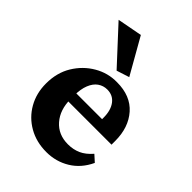

<svg xmlns="http://www.w3.org/2000/svg" viewBox="-197 -756 858 858"><g transform="rotate(45 232.5 -326.5)"><path d="M252 7.8Q188.5 7.8 139.2 -20.5Q89.8 -48.8 62 -97.7Q34.2 -146.5 34.2 -208Q34.2 -276.4 65.4 -327.6Q96.7 -378.9 147 -408.2Q197.3 -437.5 254.9 -436.5Q340.8 -436.5 387.7 -383.3Q434.6 -330.1 434.6 -245.1V-221.7H147.5V-272.5H338.9L324.2 -249V-282.2Q324.2 -328.1 303.7 -355.5Q283.2 -382.8 247.1 -382.8Q222.7 -382.8 203.1 -369.1Q183.6 -355.5 172.4 -327.6Q161.1 -299.8 161.1 -257.8V-237.3Q161.1 -168.9 197.8 -127Q234.4 -85 295.9 -85Q329.1 -85 356.4 -97.2Q383.8 -109.4 409.2 -138.7L439.5 -111.3Q412.1 -52.7 362.3 -22.5Q312.5 7.8 252 7.8ZM216.8 -471.7 62.5 -638.7 180.7 -661.1 277.3 -491.2Z"/></g></svg>

Font: Crimson Pro
Style: Bold
Weight: 700
Designer: Jacques Le Bailly
Foundry: Baron von Fonthausen
Version: Version 1.003